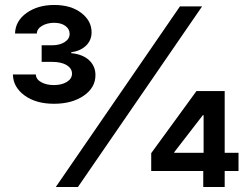

<svg xmlns="http://www.w3.org/2000/svg" viewBox="-20 -753 1006 773"><path d="M204.5 0 704.5 -727.3H793.7L293.7 0ZM588.8 -64.6V-136.4L771 -386.4H884.6V-137.8H940.3V-64.6H884.6V0H798.3V-64.6ZM799.7 -137.8V-289.1H796.5L681.5 -140.3V-137.8ZM197.4 -335.2Q124.3 -335.2 78.5 -369Q32.7 -402.7 32 -453.1H124.3Q125 -433.6 146 -422.1Q166.9 -410.5 196.7 -410.5Q228.7 -410.5 249.3 -423.3Q269.9 -436.1 269.9 -456.7Q269.9 -477.6 248.4 -490.8Q226.9 -503.9 189.3 -503.9H147.7V-570.7H189.3Q220.2 -570.7 240.2 -583.5Q260.3 -596.2 260.3 -616.5Q260.3 -636.4 243.1 -648.8Q225.9 -661.2 198.2 -661.2Q170.5 -661.2 149.7 -649.3Q128.9 -637.4 128.2 -617.9H40.5Q41.9 -668.7 87 -700.8Q132.1 -733 198.5 -733Q265.3 -733 307 -701.2Q348.7 -669.4 348.7 -622.9Q348.7 -590.6 326.2 -569.1Q303.6 -547.6 266.7 -542.6V-539.1Q314.3 -534.1 339.3 -510.1Q364.3 -486.2 364.3 -450.6Q364.3 -400.2 317.1 -367.7Q269.9 -335.2 197.4 -335.2Z"/></svg>

Font: Inter UI Semi Bold
Style: Regular
Weight: 600
Designer: Rasmus Andersson
Foundry: rsms
Version: 3.2;8d6f07862